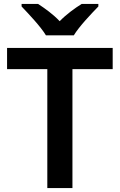

<svg xmlns="http://www.w3.org/2000/svg" viewBox="-20 -958 610 978"><path d="M214 -778H356C383 -823 445 -888 481 -925V-938H396C361 -916 319 -886 284 -850C250 -886 209 -915 174 -938H90V-925C126 -887 187 -823 214 -778ZM349 0V-606H554V-714H16V-606H221V0Z"/></svg>

Font: Noto Sans Vithkuqi SemiBold
Style: Regular
Weight: 600
Version: Version 1.001